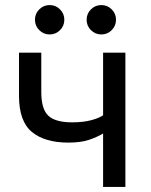

<svg xmlns="http://www.w3.org/2000/svg" viewBox="-20 -738 595 758"><path d="M387 0V-211Q364 -197 331.5 -186Q299 -175 250 -175Q157 -175 106 -217Q55 -259 55 -360V-530H143V-375Q143 -307 171 -281Q199 -255 265 -255Q310 -255 342 -264Q374 -273 387 -283V-530H475V0ZM176 -602Q152 -602 135 -619Q118 -636 118 -660Q118 -684 135 -701Q152 -718 176 -718Q200 -718 217 -701Q234 -684 234 -660Q234 -636 217 -619Q200 -602 176 -602ZM380 -602Q356 -602 339 -619Q322 -636 322 -660Q322 -684 339 -701Q356 -718 380 -718Q404 -718 421 -701Q438 -684 438 -660Q438 -636 421 -619Q404 -602 380 -602Z"/></svg>

Font: Golos Text
Style: Regular
Weight: 400
Designer: A.Korolkova, Vitaly Kuzmin
Foundry: ParaType Ltd
Version: Version 2.004